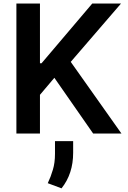

<svg xmlns="http://www.w3.org/2000/svg" viewBox="-20 -747 717 1074"><path d="M659.4 0H501.1L284.1 -311.8L203.5 -216.6V0H71.7V-727.3H203.5V-393.1H212.4L496.1 -727.3H657L375.7 -400.9ZM324.2 306.5 247.2 277.7Q264.6 241.1 275.9 202.1Q287.6 163.4 287.6 113.6V42.6H389.2V107.6Q389.2 225.1 324.2 306.5Z"/></svg>

Font: Linik Sans SemiBold
Style: Regular
Weight: 600
Designer: Fonts by Rasmus Andersson / Changes by Cristiano Sobral with parts from Marc Monis
Foundry: rsms
Version: Version 3.020; ttfautohint (v1.6)